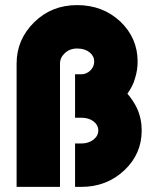

<svg xmlns="http://www.w3.org/2000/svg" viewBox="-20 -732 600 752"><path d="M282 -712Q182 -712 114 -645Q45 -577 45 -483V0H215V-483Q215 -506 234 -524Q253 -542 282 -542Q312 -542 331 -527Q349 -512 349 -491Q349 -471 334 -456Q318 -441 298 -441H274V-271H298Q327 -271 346 -257Q365 -242 365 -221Q365 -200 346 -185Q327 -170 298 -170H274V0H298Q398 0 467 -65Q535 -129 535 -221Q535 -244 530.5 -265.5Q526 -287 517 -307Q510 -322 500.5 -336.5Q491 -351 479 -365Q489 -379 497 -394.5Q505 -410 509 -426Q519 -457 519 -491Q519 -583 451 -648Q382 -712 282 -712Z"/></svg>

Font: Unageo
Style: Black
Weight: 900
Designer: Richard Sepsi
Foundry: Richard Sepsi
Version: Version 2.000